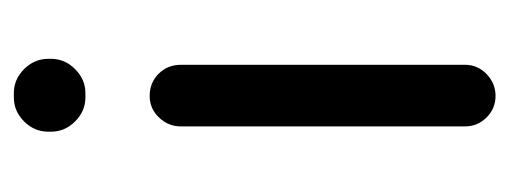

<svg xmlns="http://www.w3.org/2000/svg" viewBox="-254 -490 750 283"><g transform="rotate(-90 121.5 -349.0)"><path d="M68.4 -649.4V-653.3Q68.4 -673.8 83.5 -689Q98.6 -704.1 119.1 -704.1H125Q145.5 -704.1 160.6 -689Q175.8 -673.8 175.8 -653.3V-649.4Q175.8 -628.9 160.6 -613.8Q145.5 -598.6 125 -598.6H119.1Q98.6 -598.6 83.5 -613.8Q68.4 -628.9 68.4 -649.4ZM76.2 -39.1V-458Q76.2 -476.6 89.4 -490.2Q102.5 -503.9 121.1 -503.9Q140.6 -503.9 153.8 -490.7Q167 -477.5 167 -458V-39.1Q167 -20.5 153.3 -7.3Q139.6 5.9 121.1 5.9Q102.5 5.9 89.4 -7.3Q76.2 -20.5 76.2 -39.1Z"/></g></svg>

Font: jf-openhuninn-1.0
Style: Regular
Weight: 400
Designer: [Kosugi Maru]
      Designed by Motoya company      

      [Varela Round]
      Joe Prince(Latin component); Avraham Co
Foundry: justfont CO.,LTD.
Version: 1.0